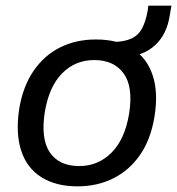

<svg xmlns="http://www.w3.org/2000/svg" viewBox="-20 -652 628 681"><path d="M255 9Q179 9 127.5 -23Q76 -55 55.5 -116.5Q35 -178 48 -265Q61 -345 99 -400.5Q137 -456 193.5 -484Q250 -512 320 -512Q398 -512 449 -480Q500 -448 521 -386.5Q542 -325 528 -239Q515 -158 477 -103Q439 -48 382 -19.5Q325 9 255 9ZM261 -63Q328 -63 375.5 -110.5Q423 -158 438 -249Q453 -344 418.5 -391.5Q384 -439 314 -439Q247 -439 200.5 -392Q154 -345 139 -255Q124 -159 157 -111Q190 -63 261 -63ZM423 -450 377 -481 381 -503Q422 -504 446.5 -515.5Q471 -527 484 -551.5Q497 -576 504 -615L506 -632H588L582 -597Q572 -531 531 -492.5Q490 -454 423 -450Z"/></svg>

Font: Mulish ExtraLight Medium
Style: Italic
Weight: 500
Italic angle: -9°
Version: Version 3.603